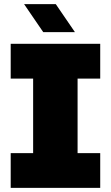

<svg xmlns="http://www.w3.org/2000/svg" viewBox="-20 -913 539 933"><path d="M32 0V-169H141V-531H32V-700H467V-531H357V-169H467V0ZM190 -757 97 -893H251L344 -757Z"/></svg>

Font: MuseoModerno Thin Black
Style: Regular
Weight: 900
Version: Version 1.002